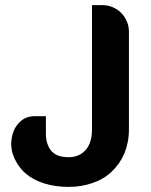

<svg xmlns="http://www.w3.org/2000/svg" viewBox="-20 -734 592 754"><path d="M381.8 -713.9Q403.3 -713.9 422.4 -705.8Q441.4 -697.8 455.6 -683.6Q469.7 -669.4 478 -650.4Q486.3 -631.3 486.3 -609.4V-226.6Q486.3 -199.7 481.7 -176.3Q477.1 -152.8 468.3 -131.3Q451.2 -90.8 418.9 -60.1Q386.7 -29.8 344.2 -15.6Q299.8 0 250.5 0Q198.2 0 155.3 -13.2Q111.8 -26.4 80.6 -52.7Q69.3 -62.5 59.8 -74.5Q50.3 -86.4 43.2 -99.4Q36.1 -112.3 31.5 -125.2Q26.9 -138.2 25.4 -149.9Q22 -172.9 27.1 -197.5Q32.2 -222.2 45.4 -240.7Q59.6 -259.8 76.4 -268.8Q93.3 -277.8 119.1 -277.8H160.2V-208Q160.6 -186 166 -169.9Q172.9 -149.9 184.1 -138.7Q195.8 -127 212.4 -121.6Q228.5 -116.7 250.5 -116.7Q291 -116.7 316.4 -145Q341.3 -173.3 341.3 -226.6V-713.9H381.8Z"/></svg>

Font: Millunium
Style: Bold
Weight: 700
Designer: kolcsarzsolt
Foundry: Kolcsar Szilard Zsolt
Version: Version 2.000980; 2016